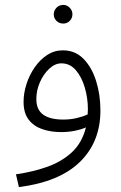

<svg xmlns="http://www.w3.org/2000/svg" viewBox="-20 -532 494 782"><path d="M57 230 45 178Q115 168 173.5 147Q232 126 273 88Q314 50 330 -13Q309 -4 283 1Q257 6 229 6Q187 6 152 -6Q117 -18 96.5 -45Q76 -72 76 -117Q76 -153 88 -190Q100 -227 121.5 -258Q143 -289 172 -308Q201 -327 236 -327Q286 -327 320 -292.5Q354 -258 371.5 -202Q389 -146 389 -82Q389 46 305.5 127.5Q222 209 57 230ZM128 -129Q128 -85 156 -65Q184 -45 238 -45Q266 -45 292 -51Q318 -57 337 -66Q338 -76 338 -86Q338 -132 325.5 -175Q313 -218 289 -246Q265 -274 230 -274Q204 -274 180.5 -252Q157 -230 142.5 -197Q128 -164 128 -129ZM238 -436Q221 -436 210 -447Q199 -458 199 -474Q199 -489 210 -500.5Q221 -512 238 -512Q253 -512 264 -500.5Q275 -489 275 -474Q275 -458 264 -447Q253 -436 238 -436Z"/></svg>

Font: Noto Sans Arabic UI Lt
Style: Regular
Weight: 300
Designer: Monotype Design Team, Nadine Chahine and Nizar Qandah
Foundry: Monotype Imaging Inc.
Version: Version 2.010; ttfautohint (v1.8.4.7-5d5b)